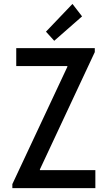

<svg xmlns="http://www.w3.org/2000/svg" viewBox="-20 -967 553 987"><path d="M43.5 0V-20.5L326.2 -623.5V-627.4H63.5V-719.7H467.3V-699.2L185.1 -96.2V-92.3H470.2V0ZM258.8 -757.3 216.3 -804.2 352.5 -946.8 401.9 -882.8Z"/></svg>

Font: Reddit Sans Condensed Medium
Style: Regular
Weight: 500
Designer: Stephen Hutchings
Foundry: Reddit
Version: Version 1.014